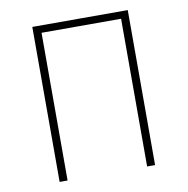

<svg xmlns="http://www.w3.org/2000/svg" viewBox="-77 -757 813 832"><g transform="rotate(-10 329.0 -341.0)"><path d="M539 0H504V-650H154V0H119V-682H539Z"/></g></svg>

Font: FiraSans
Style: Regular
Weight: 200
Designer: Carrois Corporate & Edenspiekermann AG
Foundry: Carrois Corporate GbR & Edenspiekermann AG
Version: Version 3.106;PS 003.106;hotconv 1.0.70;makeotf.lib2.5.58329